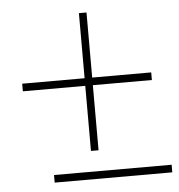

<svg xmlns="http://www.w3.org/2000/svg" viewBox="-46 -662 618 663"><g transform="rotate(-5 263.0 -331.0)"><path d="M524.9 -43H117.2V-69.3H524.9ZM277.8 -393.1H482.4V-366.7H277.8V-141.1H251.5V-366.7H35.2V-393.1H251.5V-618.7H277.8Z"/></g></svg>

Font: Roboto-Thin
Style: Regular
Weight: 250
Designer: Google
Version: Version 1.100141; 2013; ttfautohint (v0.94.14-c901) -l 8 -r 